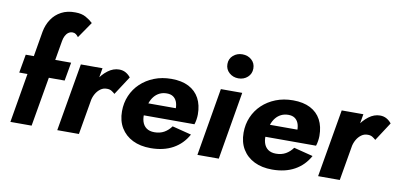

<svg xmlns="http://www.w3.org/2000/svg" viewBox="-74 -1034 2697 1283"><g transform="rotate(10 1274.5 -393.0)"><path d="M68 -460 46 -335H354L376 -460ZM391 -636 466 -745Q446 -764 417.5 -780Q389 -796 346 -796Q292 -797 251.5 -775.5Q211 -754 186 -716.5Q161 -679 152 -631L45 0H189L291 -592Q294 -611 302 -627Q310 -643 322.5 -652Q335 -661 351 -661Q364 -661 373.5 -654Q383 -647 391 -636Z M589 -460H442L363 0H510ZM697 -305 779 -431Q765 -449 745.5 -460Q726 -471 701 -471Q661 -471 624.5 -443.5Q588 -416 561.5 -372.5Q535 -329 526 -281L549 -228Q553 -255 566 -278.5Q579 -302 599 -316.5Q619 -331 644 -330Q661 -330 673.5 -322.5Q686 -315 697 -305Z M997 10Q1085 10 1148.5 -25Q1212 -60 1248 -126L1118 -159Q1098 -131 1070 -115Q1042 -99 1004 -99Q971 -99 950 -114Q929 -129 920.5 -157Q912 -185 917 -221Q922 -255 931.5 -282.5Q941 -310 956.5 -329Q972 -348 993.5 -358.5Q1015 -369 1042 -369Q1068 -369 1084.5 -358Q1101 -347 1109.5 -327Q1118 -307 1118 -278Q1118 -269 1114 -257.5Q1110 -246 1104 -236L1139 -282H843V-198H1259Q1264 -212 1267 -231Q1270 -250 1270 -266Q1270 -330 1245.5 -375.5Q1221 -421 1173.5 -445.5Q1126 -470 1056 -470Q992 -470 939 -449Q886 -428 847.5 -391.5Q809 -355 788 -306Q767 -257 767 -200Q767 -135 795.5 -88Q824 -41 875.5 -15.5Q927 10 997 10Z M1406 -633Q1406 -597 1432 -574Q1458 -551 1494 -551Q1531 -551 1556.5 -574Q1582 -597 1582 -633Q1582 -669 1556.5 -691.5Q1531 -714 1494 -714Q1458 -714 1432 -691.5Q1406 -669 1406 -633ZM1392 -460 1314 0H1459L1537 -460Z M1822 10Q1910 10 1973.5 -25Q2037 -60 2073 -126L1943 -159Q1923 -131 1895 -115Q1867 -99 1829 -99Q1796 -99 1775 -114Q1754 -129 1745.5 -157Q1737 -185 1742 -221Q1747 -255 1756.5 -282.5Q1766 -310 1781.5 -329Q1797 -348 1818.5 -358.5Q1840 -369 1867 -369Q1893 -369 1909.5 -358Q1926 -347 1934.5 -327Q1943 -307 1943 -278Q1943 -269 1939 -257.5Q1935 -246 1929 -236L1964 -282H1668V-198H2084Q2089 -212 2092 -231Q2095 -250 2095 -266Q2095 -330 2070.5 -375.5Q2046 -421 1998.5 -445.5Q1951 -470 1881 -470Q1817 -470 1764 -449Q1711 -428 1672.5 -391.5Q1634 -355 1613 -306Q1592 -257 1592 -200Q1592 -135 1620.5 -88Q1649 -41 1700.5 -15.5Q1752 10 1822 10Z M2359 -460H2212L2133 0H2280ZM2467 -305 2549 -431Q2535 -449 2515.5 -460Q2496 -471 2471 -471Q2431 -471 2394.5 -443.5Q2358 -416 2331.5 -372.5Q2305 -329 2296 -281L2319 -228Q2323 -255 2336 -278.5Q2349 -302 2369 -316.5Q2389 -331 2414 -330Q2431 -330 2443.5 -322.5Q2456 -315 2467 -305Z"/></g></svg>

Font: Jost
Style: Bold Italic
Weight: 700
Italic angle: -5°
Version: Version 3.710